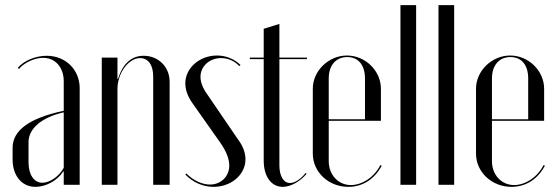

<svg xmlns="http://www.w3.org/2000/svg" viewBox="-20 -719 2172 747"><path d="M29 -99C29 -35 65 8 118 8C159 8 204 -17 226 -52H228V0H290V-376C290 -448 235 -502 162 -502C118 -502 73 -483 49 -455L54 -451C74 -475 114 -494 148 -494C195 -494 228 -457 228 -403V-288C95 -260 29 -212 29 -144ZM145 -8C112 -8 91 -40 91 -87V-166C91 -220 144 -263 228 -282V-66C210 -33 174 -8 145 -8Z M439 -412H437V-495H376V0H437V-373C437 -434 480 -493 525 -493C556 -493 576 -467 576 -422V0H640V-401C640 -459 596 -502 539 -502C492 -502 458 -472 439 -412Z M916 -466C891 -490 859 -503 824 -503C756 -503 701 -454 701 -395C701 -370 710 -345 727 -320L837 -164C860 -131 872 -101 872 -75C872 -33 840 -1 797 -1C766 -1 732 -17 705 -44L701 -40C731 -9 770 8 811 8C879 8 935 -39 935 -99C935 -125 925 -152 905 -178L787 -351C769 -376 760 -399 760 -420C760 -461 795 -493 840 -493C866 -493 891 -483 911 -462Z M1080 8C1110 8 1147 -12 1173 -43L1169 -46C1150 -22 1127 -7 1108 -7C1083 -7 1067 -35 1067 -75V-489H1174V-495H1067V-626L1006 -607V-495H952V-489H1006V-94C1006 -33 1035 8 1080 8Z M1197 -374V-121C1197 -50 1258 8 1335 8C1391 8 1437 -22 1465 -74L1460 -77C1437 -31 1390 1 1345 1C1296 1 1259 -39 1259 -92V-249H1462V-374C1462 -443 1402 -503 1330 -503C1258 -503 1197 -443 1197 -374ZM1259 -255V-414C1259 -465 1287 -497 1331 -497C1374 -497 1400 -466 1400 -414V-255Z M1538 0H1599V-699H1538Z M1686 0H1747V-699H1686Z M1832 -374V-121C1832 -50 1893 8 1970 8C2026 8 2072 -22 2100 -74L2095 -77C2072 -31 2025 1 1980 1C1931 1 1894 -39 1894 -92V-249H2097V-374C2097 -443 2037 -503 1965 -503C1893 -503 1832 -443 1832 -374ZM1894 -255V-414C1894 -465 1922 -497 1966 -497C2009 -497 2035 -466 2035 -414V-255Z"/></svg>

Font: Moniqa Display
Style: Regular
Weight: 400
Designer: Rajesh Rajput
Foundry: Rajesh Rajput
Version: Version 1.000